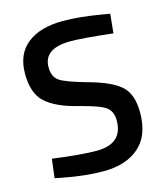

<svg xmlns="http://www.w3.org/2000/svg" viewBox="-107 -780 757 873"><g transform="rotate(-15 271.5 -343.0)"><path d="M280 -599Q153 -599 153 -510Q153 -464 183 -444.5Q213 -425 315.5 -396.5Q418 -368 460 -328.5Q502 -289 502 -204Q502 -96 440.5 -42.5Q379 11 273 11Q188 11 85 -9L49 -16L60 -105Q195 -87 266 -87Q390 -87 390 -197Q390 -240 362 -260.5Q334 -281 236 -305.5Q138 -330 90 -373Q42 -416 42 -509Q42 -602 102.5 -649.5Q163 -697 270 -697Q347 -697 452 -679L487 -673L478 -583Q338 -599 280 -599Z"/></g></svg>

Font: Titillium Web[RUS by Daymarius]
Style: Regular
Weight: 600
Designer: Cyrillization by Daymarius
Foundry: Cyrillization by Daymarius
Version: Version 1.002 September 11, 2018